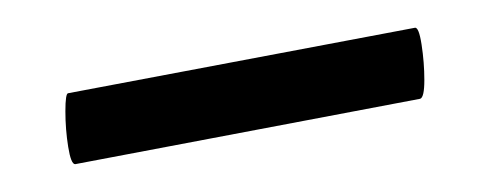

<svg xmlns="http://www.w3.org/2000/svg" viewBox="-20 -282 345 138"><path d="M34 -164Q31 -164 29 -176.5Q27 -189 27 -202Q27 -215 29 -215L278 -262Q281 -263 283 -250Q285 -237 285 -224.5Q285 -212 282 -211Z"/></svg>

Font: Cormorant Light
Style: Bold Italic
Weight: 700
Italic angle: -10°
Version: Version 4.000